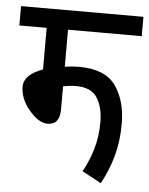

<svg xmlns="http://www.w3.org/2000/svg" viewBox="-47 -661 523 672"><g transform="rotate(5 215.0 -325.5)"><path d="M332 -29Q358 -76 372.5 -128.5Q387 -181 387 -242Q387 -323 350 -375.5Q313 -428 221 -428Q196 -428 171 -424V-554H430V-622H0V-554H96V-408Q30 -384 30 -342Q30 -299 63.5 -259.5Q97 -220 128 -220Q171 -220 171 -274V-355Q194 -360 217 -360Q270 -360 291 -326.5Q312 -293 312 -242Q312 -190 299 -146.5Q286 -103 265 -65Z"/></g></svg>

Font: Noto Sans Devanagari Extra Condensed
Style: Regular
Weight: 400
Width: 2
Designer: Monotype Design Team
Foundry: Monotype Imaging Inc.
Version: 1.000